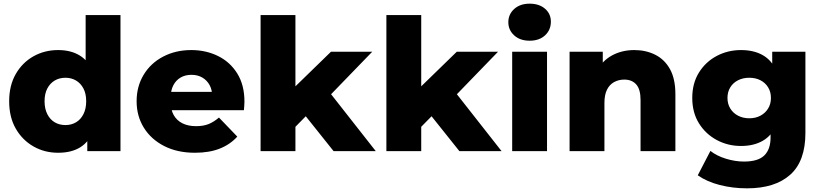

<svg xmlns="http://www.w3.org/2000/svg" viewBox="-20 -824 4473 1047"><path d="M297 9Q223 9 162.5 -25.5Q102 -60 66 -122.5Q30 -185 30 -272Q30 -358 66 -420.5Q102 -483 162.5 -517Q223 -551 297 -551Q367 -551 415.5 -521Q464 -491 489 -429Q514 -367 514 -272Q514 -175 490 -113Q466 -51 418 -21Q370 9 297 9ZM337 -142Q369 -142 394.5 -157Q420 -172 435 -201.5Q450 -231 450 -272Q450 -313 435 -341.5Q420 -370 394.5 -385Q369 -400 337 -400Q304 -400 278.5 -385Q253 -370 238 -341.5Q223 -313 223 -272Q223 -231 238 -201.5Q253 -172 278.5 -157Q304 -142 337 -142ZM456 0V-93L457 -272L447 -451V-742H637V0Z M1043 9Q947 9 875.5 -27.5Q804 -64 764.5 -127.5Q725 -191 725 -272Q725 -353 763.5 -416.5Q802 -480 870 -515.5Q938 -551 1023 -551Q1103 -551 1169 -518.5Q1235 -486 1274 -423Q1313 -360 1313 -270Q1313 -260 1312 -247Q1311 -234 1310 -223H881V-323H1209L1137 -295Q1138 -332 1123.5 -359Q1109 -386 1083.5 -401Q1058 -416 1024 -416Q990 -416 964.5 -401Q939 -386 925 -358.5Q911 -331 911 -294V-265Q911 -225 927.5 -196Q944 -167 975 -151.5Q1006 -136 1049 -136Q1089 -136 1117.5 -147.5Q1146 -159 1174 -183L1274 -79Q1235 -36 1178 -13.5Q1121 9 1043 9Z M1559 -100 1564 -327 1785 -542H2010L1765 -289L1668 -211ZM1401 0V-742H1591V0ZM1799 0 1633 -208 1751 -354 2029 0Z M2245 -100 2250 -327 2471 -542H2696L2451 -289L2354 -211ZM2087 0V-742H2277V0ZM2485 0 2319 -208 2437 -354 2715 0Z M2773 0V-542H2963V0ZM2868 -602Q2816 -602 2784 -631Q2752 -660 2752 -703Q2752 -746 2784 -775Q2816 -804 2868 -804Q2920 -804 2952 -776.5Q2984 -749 2984 -706Q2984 -661 2952.5 -631.5Q2921 -602 2868 -602Z M3439 -551Q3502 -551 3553 -525.5Q3604 -500 3633.5 -447Q3663 -394 3663 -310V0H3473V-279Q3473 -337 3449.5 -363.5Q3426 -390 3384 -390Q3354 -390 3329 -376.5Q3304 -363 3290 -335Q3276 -307 3276 -262V0H3086V-542H3267V-388L3232 -433Q3263 -492 3317 -521.5Q3371 -551 3439 -551Z M4054 203Q3976 203 3905.5 185Q3835 167 3785 132L3854 -1Q3888 26 3938.5 41.5Q3989 57 4037 57Q4114 57 4148 23.5Q4182 -10 4182 -74V-138L4192 -290L4191 -443V-542H4372V-99Q4372 55 4289 129Q4206 203 4054 203ZM4021 -28Q3949 -28 3888.5 -60.5Q3828 -93 3791.5 -151.5Q3755 -210 3755 -290Q3755 -370 3791.5 -428.5Q3828 -487 3888.5 -519Q3949 -551 4021 -551Q4090 -551 4139 -523.5Q4188 -496 4213.5 -438Q4239 -380 4239 -290Q4239 -200 4213.5 -142Q4188 -84 4139 -56Q4090 -28 4021 -28ZM4066 -179Q4100 -179 4126.5 -193Q4153 -207 4168.5 -232Q4184 -257 4184 -290Q4184 -323 4168.5 -348Q4153 -373 4126.5 -386.5Q4100 -400 4066 -400Q4032 -400 4005 -386.5Q3978 -373 3962.5 -348Q3947 -323 3947 -290Q3947 -257 3962.5 -232Q3978 -207 4005 -193Q4032 -179 4066 -179Z"/></svg>

Font: MOST Montserrat ExtraBold
Style: Regular
Weight: 800
Designer: Julieta Ulanovsky
Foundry: Julieta Ulanovsky
Version: Version 8.000;March 11, 2024;FontCreator 15.0.0.2926 64-bit